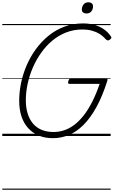

<svg xmlns="http://www.w3.org/2000/svg" viewBox="-20 -1190 994 1680"><path d="M443 19Q373 19 318.5 -4Q264 -27 225.5 -70Q187 -113 167.5 -173Q148 -233 148 -308Q148 -385 164.5 -464.5Q181 -544 214 -620Q247 -696 295 -761.5Q343 -827 405 -877.5Q467 -928 543 -956.5Q619 -985 707 -985Q761 -985 807 -972Q853 -959 889 -934Q925 -909 950 -872Q957 -863 953 -855.5Q949 -848 938 -841Q928 -835 921 -836.5Q914 -838 903 -849Q878 -877 848 -895Q818 -913 781.5 -922.5Q745 -932 702 -932Q626 -932 560 -906.5Q494 -881 439 -835.5Q384 -790 341 -729.5Q298 -669 268 -600Q238 -531 222 -457.5Q206 -384 206 -313Q206 -248 222 -196.5Q238 -145 268.5 -109Q299 -73 344 -54Q389 -35 448 -35Q496 -35 541.5 -50Q587 -65 629.5 -97Q672 -129 711.5 -179Q751 -229 786 -297.5Q821 -366 852 -456H589Q577 -456 576 -463.5Q575 -471 578 -481Q583 -495 589 -500.5Q595 -506 605 -506H904Q917 -506 919.5 -501Q922 -496 919 -483Q876 -347 823 -251.5Q770 -156 709.5 -96Q649 -36 582 -8.5Q515 19 443 19ZM736 -1072Q719 -1072 707.5 -1080.5Q696 -1089 696 -1107Q696 -1131 711 -1150.5Q726 -1170 754 -1170Q771 -1170 782.5 -1161Q794 -1152 794 -1134Q794 -1110 779.5 -1091Q765 -1072 736 -1072ZM0 460H948V470H0ZM0 -20H948V0H0ZM0 -505H948V-500H0ZM0 -980H948V-970H0Z"/></svg>

Font: Playwrite NO Guides
Style: Regular
Weight: 400
Designer: Veronika Burian, José Scaglione
Foundry: TypeTogether
Version: Version 1.003